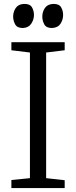

<svg xmlns="http://www.w3.org/2000/svg" viewBox="-20 -958 388 978"><path d="M94.5 -815.5Q67.5 -815.5 57.2 -834Q47 -852.5 47 -874Q47 -896.5 59.5 -916.2Q72 -936 100.5 -938H105.5Q133 -938 143 -920.5Q153 -903 153 -882Q153 -858.5 139.5 -837.8Q126 -817 98 -815.5ZM243 -815.5Q215.5 -815.5 205.5 -834Q195.5 -852.5 195.5 -874Q195.5 -897 208.2 -916.5Q221 -936 249.5 -938H254Q281.5 -938 291.5 -920.5Q301.5 -903 301.5 -882Q301.5 -858.5 288.8 -838Q276 -817.5 247 -815.5ZM132.5 -50.5V-690.5L38 -702V-743H309.5V-702L215 -690.5V-50.5L309.5 -40V0H38V-41Z"/></svg>

Font: Merriweather 28pt Light
Style: Regular
Weight: 300
Version: Version 2.100